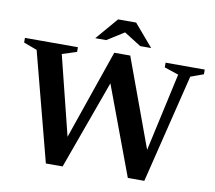

<svg xmlns="http://www.w3.org/2000/svg" viewBox="-97 -977 1219 1089"><g transform="rotate(10 512.0 -433.0)"><path d="M535.5 -558.5 331.5 5H235L71.5 -620.5L-5.5 -649V-676H299.5V-649L216 -622L342.5 -114.5L312 -114L508 -681H600L812 -103L770 -93L886.5 -621.5L804.5 -649V-676H1030V-649L956 -622L802 5H707L500 -550.5ZM537 -812.5H560L450.5 -743.5H387.5L496.5 -871H600.5L709.5 -743.5H646.5Z"/></g></svg>

Font: Newsreader 16pt 16pt SemiBold
Style: Regular
Weight: 600
Version: Version 1.003